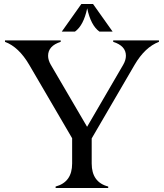

<svg xmlns="http://www.w3.org/2000/svg" viewBox="-20 -939 819 959"><path d="M386.2 -918.9H444.8L542.5 -781.2H476.6Q433.6 -812 415.5 -897.5Q397.5 -812 354.5 -781.2H288.6ZM257.8 0Q257.8 -4.4 257.8 -7.3Q340.3 -29.3 340.3 -122.1V-248.5L126 -615.2Q73.7 -704.6 4.9 -730V-737.3H283.2V-730Q220.2 -710 220.2 -660.2Q220.2 -638.7 233.9 -615.2L415 -305.7L595.2 -615.2Q608.9 -638.7 608.9 -660.6Q608.9 -710 545.4 -730V-737.3H773.9V-730Q704.1 -703.6 652.3 -615.2L438 -247.6V-122.1Q438 -28.8 520.5 -7.3V0Z"/></svg>

Font: Modern Antiqua
Style: Book
Weight: 400
Designer: Wojciech Kalinowski "wmk69" (wmk69@o2.pl)
Foundry: Wojciech Kalinowski "wmk69" (wmk69@o2.pl)
Version: Version 3.1.0; 2021-05-28